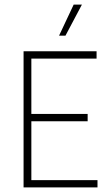

<svg xmlns="http://www.w3.org/2000/svg" viewBox="-20 -819 464 839"><path d="M83 0V-595H402V-563H117V-32H406V0ZM112 -289V-321H363V-289ZM238 -663 302 -799H338L266 -663Z"/></svg>

Font: Encode Sans SC Condensed Thin
Style: Regular
Weight: 100
Width: 3
Designer: Multiple Designers
Foundry: Impallari Type
Version: Version 3.002